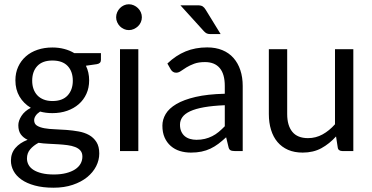

<svg xmlns="http://www.w3.org/2000/svg" viewBox="-20 -708 1745 900"><path d="M225.6 -485.4Q255.4 -485.4 281.2 -478.5Q307.1 -471.7 328.1 -459H453.1V-427.2Q453.1 -410.2 433.6 -407.2L382.8 -399.9Q397.9 -368.7 397.9 -331.5Q397.9 -296.4 385 -268.1Q372.1 -239.7 349.1 -219.7Q326.2 -199.7 294.7 -188.7Q263.2 -177.7 225.6 -177.7Q194.3 -177.7 168 -185.1Q153.8 -175.8 147 -165.3Q140.1 -154.8 140.1 -144.5Q140.1 -127.4 153.3 -119.1Q166.5 -110.8 188 -106.9Q209.5 -103 236.8 -102.1Q264.2 -101.1 292.7 -98.9Q321.3 -96.7 348.6 -91.8Q376 -86.9 397.5 -75Q418.9 -63 432.1 -42.2Q445.3 -21.5 445.3 11.7Q445.3 42.5 430.7 71.3Q416 100.1 388.4 122.6Q360.8 145 321 158.4Q281.2 171.9 231 171.9Q180.7 171.9 143.1 161.6Q105.5 151.4 80.6 133.8Q55.7 116.2 43.5 93.3Q31.2 70.3 31.2 45.4Q31.2 10.3 52 -14.2Q72.8 -38.6 109.4 -52.7Q89.4 -62 77.6 -78.1Q65.9 -94.2 65.9 -121.1Q65.9 -141.6 80.6 -164.6Q95.2 -187.5 124.5 -202.6Q90.8 -222.7 71.5 -255.4Q52.2 -288.1 52.2 -331.5Q52.2 -366.7 65.2 -395Q78.1 -423.3 101.1 -443.6Q124 -463.9 155.8 -474.6Q187.5 -485.4 225.6 -485.4ZM366.2 25.9Q366.2 8.8 357.2 -2Q348.1 -12.7 332.5 -18.8Q316.9 -24.9 296.4 -27.6Q275.9 -30.3 252.9 -31.7Q230 -33.2 206.3 -34.2Q182.6 -35.2 160.6 -38.6Q136.7 -25.9 121.6 -8.1Q106.4 9.8 106.4 34.7Q106.4 50.8 113.8 64.5Q121.1 78.1 136.5 88.1Q151.9 98.1 175.8 104Q199.7 109.9 232.4 109.9Q264.6 109.9 289.6 103.5Q314.5 97.2 331.5 86.2Q348.6 75.2 357.4 59.8Q366.2 44.4 366.2 25.9ZM225.6 -234.4Q272.9 -234.4 297.1 -260.7Q321.3 -287.1 321.3 -329.6Q321.3 -373 297.1 -398.7Q272.9 -424.3 225.6 -424.3Q179.2 -424.3 155 -398.7Q130.9 -373 130.9 -329.6Q130.9 -308.6 137 -291.3Q143.1 -273.9 155 -261.2Q167 -248.5 184.8 -241.5Q202.6 -234.4 225.6 -234.4Z M524.4 0ZM628.4 -477.5V0H542.5V-477.5ZM645 -627Q645 -614.7 640.1 -603.8Q635.3 -592.8 626.7 -584.7Q618.2 -576.7 607.2 -571.8Q596.2 -566.9 584 -566.9Q571.8 -566.9 561 -571.8Q550.3 -576.7 542.2 -584.7Q534.2 -592.8 529.3 -603.8Q524.4 -614.7 524.4 -627Q524.4 -639.6 529.3 -650.6Q534.2 -661.6 542.2 -669.9Q550.3 -678.2 561 -683.1Q571.8 -688 584 -688Q596.2 -688 607.2 -683.1Q618.2 -678.2 626.7 -669.9Q635.3 -661.6 640.1 -650.6Q645 -639.6 645 -627Z M741.2 0ZM1079.6 0Q1066.9 0 1060.1 -3.9Q1053.2 -7.8 1050.8 -20L1040 -64.5Q1021.5 -47.4 1003.7 -33.9Q985.8 -20.5 966.3 -11.2Q946.8 -2 924.3 2.7Q901.9 7.3 875 7.3Q847.2 7.3 823 -0.2Q798.8 -7.8 780.5 -23.7Q762.2 -39.6 751.7 -63.2Q741.2 -86.9 741.2 -119.1Q741.2 -147.5 756.6 -173.6Q772 -199.7 806.6 -220.2Q841.3 -240.7 897 -253.7Q952.6 -266.6 1033.7 -268.6V-305.2Q1033.7 -360.8 1010 -388.9Q986.3 -417 940.9 -417Q910.6 -417 889.9 -409.2Q869.1 -401.4 854 -392.1Q838.9 -382.8 827.9 -375Q816.9 -367.2 805.7 -367.2Q796.9 -367.2 790.5 -371.6Q784.2 -376 780.3 -382.8L764.6 -410.2Q804.2 -448.2 849.9 -467Q895.5 -485.8 951.2 -485.8Q991.2 -485.8 1022.5 -472.9Q1053.7 -460 1074.7 -436Q1095.7 -412.1 1106.7 -378.9Q1117.7 -345.7 1117.7 -305.2V0ZM900.9 -52.7Q922.4 -52.7 940.4 -57.1Q958.5 -61.5 974.6 -69.6Q990.7 -77.6 1005.1 -89.6Q1019.5 -101.6 1033.7 -116.2V-214.8Q976.6 -212.4 936.5 -205.3Q896.5 -198.2 871.3 -186.5Q846.2 -174.8 835 -158.9Q823.7 -143.1 823.7 -123.5Q823.7 -105 829.8 -91.6Q835.9 -78.1 846.2 -69.6Q856.4 -61 870.6 -56.9Q884.8 -52.7 900.9 -52.7ZM906.7 -683.1Q922.4 -683.1 930.2 -678Q938 -672.9 944.3 -662.1L1014.2 -548.3H965.3Q955.6 -548.3 949.2 -551.3Q942.9 -554.2 936 -561.5L825.7 -683.1Z M1326.2 -477.5V-173.3Q1326.2 -119.6 1350.3 -90.1Q1374.5 -60.5 1423.8 -60.5Q1460.4 -60.5 1491.9 -77.9Q1523.4 -95.2 1550.3 -125.5V-477.5H1636.2V0H1584.5Q1575.7 0 1569.8 -4.2Q1564 -8.3 1563 -17.6L1555.2 -68.4Q1524.4 -34.2 1486.6 -13.4Q1448.7 7.3 1398.9 7.3Q1359.9 7.3 1330.3 -5.6Q1300.8 -18.6 1280.8 -42.2Q1260.7 -65.9 1250.5 -99.4Q1240.2 -132.8 1240.2 -173.3V-477.5Z"/></svg>

Font: Carlito
Style: Regular
Weight: 400
Designer: Lukasz Dziedzic
Foundry: tyPoland Lukasz Dziedzic
Version: Version 1.103; Beta1; all basic design good, some composites